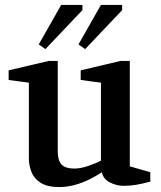

<svg xmlns="http://www.w3.org/2000/svg" viewBox="-20 -748 652 778"><path d="M220 10Q173 10 146 -6.5Q119 -23 108 -50Q97 -77 97 -106V-413L15 -424V-463L177 -501H214V-133Q214 -100 228.5 -82.5Q243 -65 283 -65Q305 -65 335.5 -75Q366 -85 389 -97V-413L307 -424V-463L468 -501H506V-74L589 -50V-12Q555 -3 530.5 1Q506 5 481 5Q452 5 425 -9Q398 -23 393 -50Q372 -36 343 -21.5Q314 -7 282.5 1.5Q251 10 220 10ZM325 -549 298 -568 389 -728H475V-707ZM164 -549 137 -568 228 -728H314V-707Z"/></svg>

Font: Manuale SemiBold
Style: Regular
Weight: 600
Version: Version 1.002